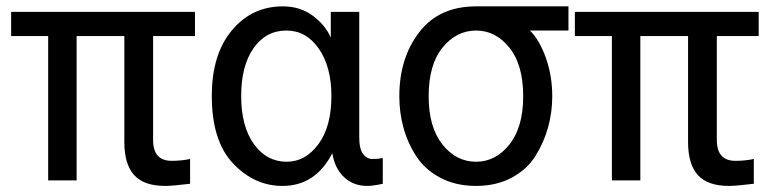

<svg xmlns="http://www.w3.org/2000/svg" viewBox="-20 -576 2456 613"><path d="M15.6 -460.9V-538.1H602.5V-460.9H468.8V-128.9Q468.8 -62.5 528.3 -62.5Q558.6 -62.5 586.9 -68.4V10.7Q530.3 17.6 507.8 17.6Q439.5 17.6 408.2 -17.1Q377 -51.8 377 -122.1V-460.9H224.6V0H133.8V-460.9Z M656.2 -269.5Q656.2 -402.3 720.2 -479Q784.2 -555.7 882.8 -555.7Q938.5 -555.7 978.5 -525.9Q1018.6 -496.1 1036.1 -456.1V-538.1H1127V-136.7Q1127 -100.6 1139.2 -84.5Q1151.4 -68.4 1168.9 -68.4Q1188.5 -68.4 1202.1 -71.3V10.7Q1170.9 17.6 1152.3 17.6Q1108.4 17.6 1078.6 -10.3Q1048.8 -38.1 1041 -86.9Q987.3 17.6 881.8 17.6Q792 17.6 724.1 -54.2Q656.2 -126 656.2 -269.5ZM750 -269.5Q750 -172.9 790.5 -116.2Q831.1 -59.6 895.5 -59.6Q955.1 -59.6 996.6 -115.7Q1038.1 -171.9 1038.1 -269.5Q1038.1 -362.3 998 -420.4Q958 -478.5 894.5 -478.5Q829.1 -478.5 789.6 -422.4Q750 -366.2 750 -269.5Z M1254.9 -268.6Q1254.9 -390.6 1318.4 -473.1Q1381.8 -555.7 1500 -555.7H1794.9V-478.5H1671.9Q1702.1 -449.2 1722.7 -391.6Q1743.2 -334 1743.2 -268.6Q1743.2 -217.8 1730 -169.9Q1716.8 -122.1 1689.9 -78.6Q1663.1 -35.2 1613.8 -8.8Q1564.5 17.6 1500 17.6Q1435.5 17.6 1386.2 -8.3Q1336.9 -34.2 1309.1 -77.1Q1281.2 -120.1 1268.1 -168.5Q1254.9 -216.8 1254.9 -268.6ZM1348.6 -268.6Q1348.6 -169.9 1392.6 -114.7Q1436.5 -59.6 1500 -59.6Q1562.5 -59.6 1606.4 -114.7Q1650.4 -169.9 1650.4 -268.6Q1650.4 -369.1 1606.4 -423.8Q1562.5 -478.5 1500 -478.5Q1437.5 -478.5 1393.1 -424.3Q1348.6 -370.1 1348.6 -268.6Z M1815.4 -460.9V-538.1H2402.3V-460.9H2268.6V-128.9Q2268.6 -62.5 2328.1 -62.5Q2358.4 -62.5 2386.7 -68.4V10.7Q2330.1 17.6 2307.6 17.6Q2239.3 17.6 2208 -17.1Q2176.8 -51.8 2176.8 -122.1V-460.9H2024.4V0H1933.6V-460.9Z"/></svg>

Font: Gothic A1 Medium
Style: Regular
Weight: 500
Designer: HanYang I&C Co.,Ltd.
Foundry: HanYang I&C Co.,Ltd.
Version: Version 2.50